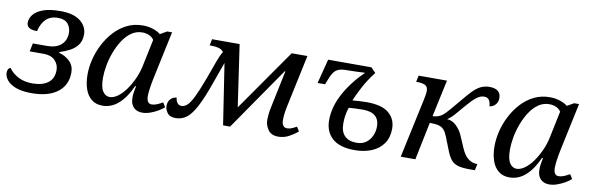

<svg xmlns="http://www.w3.org/2000/svg" viewBox="-43 -888 3812 1241"><g transform="rotate(10 1863.0 -268.0)"><path d="M183 10Q120 10 80 -5Q40 -20 21 -44Q2 -68 2 -93Q2 -108 8.5 -117.5Q15 -127 22 -127Q45 -94 84.5 -73.5Q124 -53 176 -53Q243 -53 280 -81Q317 -109 317 -164Q317 -202 291 -228Q265 -254 218 -254H125L136 -308H230Q288 -308 321 -336.5Q354 -365 354 -416Q354 -449 334 -474Q314 -499 268 -499Q218 -499 189 -470Q160 -441 149 -391Q80 -391 80 -435Q80 -462 99.5 -487.5Q119 -513 162.5 -529Q206 -545 276 -545Q363 -545 407.5 -509.5Q452 -474 452 -422Q452 -381 432.5 -354Q413 -327 381.5 -310.5Q350 -294 315 -283L314 -278Q356 -267 385 -238.5Q414 -210 414 -166Q414 -83 353.5 -36.5Q293 10 183 10Z M648 10Q604 10 575 -14Q546 -38 532.5 -79.5Q519 -121 519 -173Q519 -220 531.5 -271.5Q544 -323 569 -371.5Q594 -420 630 -459.5Q666 -499 713 -522.5Q760 -546 817 -546Q853 -546 883.5 -536Q914 -526 934 -510L978 -535H1010L942 -215Q940 -204 936 -183Q932 -162 929.5 -140Q927 -118 927 -104Q927 -53 960 -53Q977 -53 995 -60.5Q1013 -68 1032 -79L1050 -50Q1036 -37 1012 -23Q988 -9 961 0.5Q934 10 909 10Q873 10 852 -12Q831 -34 831 -73Q831 -93 833.5 -109.5Q836 -126 841 -151H835Q801 -74 754 -32Q707 10 648 10ZM684 -53Q710 -53 737.5 -73Q765 -93 789.5 -127Q814 -161 833 -203Q852 -245 861 -288L898 -465Q887 -483 866 -492Q845 -501 822 -501Q782 -501 750 -478.5Q718 -456 694 -419Q670 -382 653.5 -338Q637 -294 629 -249.5Q621 -205 621 -169Q621 -107 639 -80Q657 -53 684 -53Z M1802 10Q1756 10 1735 -20Q1714 -50 1714 -85Q1714 -96 1716 -119.5Q1718 -143 1725 -174L1775 -414H1771L1485 0H1439L1378 -399Q1370 -378 1358.5 -344.5Q1347 -311 1328 -259Q1291 -154 1260 -96Q1229 -38 1198 -15.5Q1167 7 1128 7Q1089 7 1073 -15.5Q1057 -38 1057 -60Q1057 -90 1074 -107Q1091 -124 1113 -124Q1113 -108 1123 -92.5Q1133 -77 1152 -77Q1171 -77 1189 -93Q1207 -109 1228.5 -152.5Q1250 -196 1280 -276Q1307 -350 1323.5 -396Q1340 -442 1356 -467Q1342 -484 1321 -489Q1300 -494 1277 -494H1264L1272 -536H1453L1512 -131L1795 -536H1898L1827 -202Q1821 -175 1817.5 -149.5Q1814 -124 1814 -101Q1814 -53 1850 -53Q1864 -53 1878 -58.5Q1892 -64 1911 -75L1929 -46Q1907 -27 1873.5 -8.5Q1840 10 1802 10Z M2303 10Q2205 10 2156.5 -33.5Q2108 -77 2108 -153Q2108 -239 2155.5 -327Q2203 -415 2284 -494Q2260 -493 2222.5 -491.5Q2185 -490 2156 -490Q2116 -490 2094 -473Q2072 -456 2055 -409L2042 -376H1993L2034 -536H2318L2349 -504Q2306 -449 2278.5 -397Q2251 -345 2234 -304Q2265 -306 2282 -307.5Q2299 -309 2326 -309Q2427 -309 2473 -270.5Q2519 -232 2519 -168Q2519 -110 2491 -70Q2463 -30 2414 -10Q2365 10 2303 10ZM2307 -39Q2345 -39 2370 -57.5Q2395 -76 2407.5 -105Q2420 -134 2420 -164Q2420 -257 2311 -257Q2279 -257 2256 -255.5Q2233 -254 2219 -253Q2211 -229 2206.5 -203.5Q2202 -178 2202 -147Q2202 -93 2229.5 -66Q2257 -39 2307 -39Z M3057 3Q3007 3 2978.5 -6Q2950 -15 2933.5 -36.5Q2917 -58 2903 -94L2870 -178Q2859 -206 2846 -221Q2833 -236 2811.5 -242Q2790 -248 2752 -248L2701 0H2605L2688 -387Q2691 -401 2694 -418.5Q2697 -436 2697 -447Q2697 -477 2676.5 -485.5Q2656 -494 2627 -494H2619L2628 -536H2814L2762 -294Q2799 -294 2826 -315Q2842 -327 2869 -359Q2896 -391 2927 -428Q2957 -464 2981.5 -490Q3006 -516 3032.5 -530Q3059 -544 3093 -544Q3128 -544 3147.5 -529Q3167 -514 3167 -484Q3167 -457 3151.5 -440Q3136 -423 3113 -420Q3113 -440 3103.5 -458Q3094 -476 3069 -476Q3044 -476 3019 -456.5Q2994 -437 2961 -398Q2925 -356 2903 -330.5Q2881 -305 2858 -291Q2891 -290 2918.5 -264Q2946 -238 2961 -203L2996 -122Q3032 -39 3098 -39H3101L3092 3Z M3319 10Q3275 10 3246 -14Q3217 -38 3203.5 -79.5Q3190 -121 3190 -173Q3190 -220 3202.5 -271.5Q3215 -323 3240 -371.5Q3265 -420 3301 -459.5Q3337 -499 3384 -522.5Q3431 -546 3488 -546Q3524 -546 3554.5 -536Q3585 -526 3605 -510L3649 -535H3681L3613 -215Q3611 -204 3607 -183Q3603 -162 3600.5 -140Q3598 -118 3598 -104Q3598 -53 3631 -53Q3648 -53 3666 -60.5Q3684 -68 3703 -79L3721 -50Q3707 -37 3683 -23Q3659 -9 3632 0.5Q3605 10 3580 10Q3544 10 3523 -12Q3502 -34 3502 -73Q3502 -93 3504.5 -109.5Q3507 -126 3512 -151H3506Q3472 -74 3425 -32Q3378 10 3319 10ZM3355 -53Q3381 -53 3408.5 -73Q3436 -93 3460.5 -127Q3485 -161 3504 -203Q3523 -245 3532 -288L3569 -465Q3558 -483 3537 -492Q3516 -501 3493 -501Q3453 -501 3421 -478.5Q3389 -456 3365 -419Q3341 -382 3324.5 -338Q3308 -294 3300 -249.5Q3292 -205 3292 -169Q3292 -107 3310 -80Q3328 -53 3355 -53Z"/></g></svg>

Font: NotoSerif-Italic
Style: Regular
Weight: 400
Italic angle: -12°
Designer: Monotype Design Team
Foundry: Monotype Imaging Inc.
Version: Version 2.007; ttfautohint (v1.8) -l 8 -r 50 -G 200 -x 14 -D